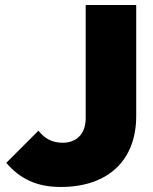

<svg xmlns="http://www.w3.org/2000/svg" viewBox="-20 -732 609 764"><path d="M222 12C410 12 522 -94 522 -270V-712H321V-262C321 -194 279 -164 230 -164C188 -164 158 -180 133 -212L5 -84C59 -21 125 12 222 12Z"/></svg>

Font: MV Cash Black
Style: Regular
Weight: 900
Designer: Rodrigo Fuenzalida
Foundry: fragTYPE
Version: Version 1.100;Glyphs 3.1.2 (3151)